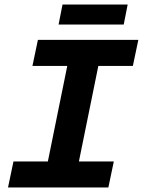

<svg xmlns="http://www.w3.org/2000/svg" viewBox="-20 -828 640 848"><path d="M15.4 0 39.5 -115H191.4L277.1 -536.8H123.3L147.4 -651.8H591L566.8 -536.8H414.3L328.5 -115H482.7L458.6 0ZM238.7 -719.5 256.2 -808.1H543.9L526.4 -719.5Z"/></svg>

Font: SourceCodeVF
Style: Italic
Weight: 200
Italic angle: -11°
Monospace: yes
Designer: Paul D. Hunt, Teo Tuominen
Foundry: Adobe
Version: Version 1.026;hotconv 1.1.0;makeotfexe 2.6.0